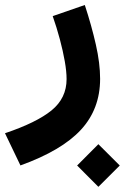

<svg xmlns="http://www.w3.org/2000/svg" viewBox="-129 -387 495 761"><path d="M176.7 269 260.9 353.5 345.7 269 260.9 184.5ZM79.9 -323.1Q95.9 -277.7 108.2 -231.5Q120.5 -185.3 127.7 -144.5Q134.9 -103.7 134.9 -73.6Q134.9 1.9 75.5 50.4Q16.2 98.8 -109.2 141.1L-48 268.7Q115.6 209.8 191.7 127.4Q267.8 45 267.8 -74.7Q267.8 -136 250.9 -210.4Q234.1 -284.9 207.1 -367.2Z"/></svg>

Font: Estedad VF
Style: Regular
Weight: 100
Designer: Amin Abedi
Version: Version 7.3